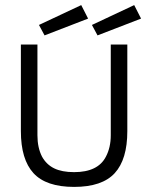

<svg xmlns="http://www.w3.org/2000/svg" viewBox="-20 -725 582 754"><path d="M62 0ZM62 -210V-550H127V-194Q127 -145 145 -110Q162 -79 192.5 -64Q223 -49 271 -49Q365 -49 396 -110Q415 -146 415 -194V-550H480V-210Q480 -99 430.5 -45Q381 9 271 9Q161 9 111.5 -45Q62 -99 62 -210ZM155 -586 133 -627 299 -705 326 -652ZM363 -586 341 -627 507 -705 534 -652Z"/></svg>

Font: Cambay Devanagari
Style: Regular
Weight: 400
Designer: Pooja Saxena
Foundry: Pooja Saxena
Version: Version 1.180;PS 001.180;hotconv 1.0.70;makeotf.lib2.5.58329